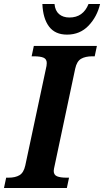

<svg xmlns="http://www.w3.org/2000/svg" viewBox="-41 -945 523 965"><path d="M-10 -52H2Q36 -52 57 -64.5Q78 -77 86 -113L189 -596Q194 -615 194 -628Q194 -648 178 -655Q162 -662 129 -662H118L129 -714H446L435 -662H423Q388 -662 366.5 -649.5Q345 -637 337 -600L235 -119Q229 -93 229 -86Q229 -66 245.5 -59Q262 -52 294 -52H306L295 0H-21ZM172 -925H233Q236 -891 256 -874Q276 -857 308 -857Q377 -857 404 -925H462Q447 -861 404 -816Q361 -771 296 -771Q236 -771 205.5 -811.5Q175 -852 172 -925Z"/></svg>

Font: Noto Serif Narrow
Style: Bold Italic
Weight: 700
Width: 4
Italic angle: -12°
Designer: Monotype Design Team
Foundry: Monotype Imaging Inc.
Version: Version 1.001